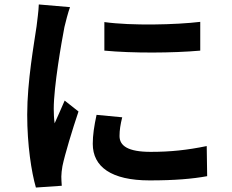

<svg xmlns="http://www.w3.org/2000/svg" viewBox="-20 -798 1040 861"><path d="M448 -699V-571C574 -559 755 -560 878 -571V-700C770 -687 571 -682 448 -699ZM528 -272 413 -283C402 -232 396 -192 396 -153C396 -50 479 11 651 11C764 11 844 4 909 -8L907 -143C819 -125 745 -117 656 -117C554 -117 516 -144 516 -188C516 -215 520 -239 528 -272ZM294 -766 154 -778C153 -746 147 -708 144 -680C133 -603 102 -434 102 -284C102 -148 121 -26 141 43L257 35C256 21 255 5 255 -6C255 -16 257 -38 260 -53C271 -106 304 -215 332 -298L270 -347C256 -314 240 -279 225 -245C222 -265 221 -291 221 -310C221 -410 256 -610 269 -677C273 -695 286 -745 294 -766Z"/></svg>

Font: Noto Sans HK
Style: Bold
Weight: 700
Designer: Ryoko NISHIZUKA 西塚涼子 (kana, bopomofo & ideographs); Paul D. Hunt (Latin, Greek & Cyrillic); Sandoll Communications 산돌커뮤니
Foundry: Adobe
Version: Version 2.002;hotconv 1.0.116;makeotfexe 2.5.65601